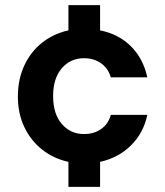

<svg xmlns="http://www.w3.org/2000/svg" viewBox="-20 -628 647 752"><path d="M248 104V6Q189 -7 144.5 -42.5Q100 -78 75 -131Q50 -184 50 -250Q50 -317 75 -371Q100 -425 144.5 -460.5Q189 -496 248 -509V-608H372V-509Q444 -495 492.5 -447Q541 -399 557 -325H414Q404 -360 376 -380Q348 -400 309 -400Q256 -400 222 -360.5Q188 -321 188 -252Q188 -182 222 -142.5Q256 -103 309 -103Q348 -103 376 -122.5Q404 -142 414 -178H557Q542 -107 493 -58.5Q444 -10 372 6V104Z"/></svg>

Font: DM Sans
Style: Bold
Weight: 700
Designer: Colophon Foundry, Jonny Pinhorn
Foundry: Colophon Foundry
Version: Version 4.004; ttfautohint (v1.8.4.7-5d5b)